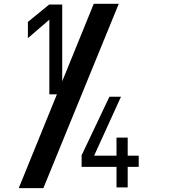

<svg xmlns="http://www.w3.org/2000/svg" viewBox="-20 -977 905 1005"><path d="M78.1 7.8H207L601.6 -957H470.7ZM238.3 -483.4H305.7V-953.1H237.3L126 -862.3V-777.3L238.3 -874ZM472.7 -162.1 613.3 -470.7H552.7L407.2 -164.1V-103.5H589.8V3.9H648.4V-103.5H706.1V-162.1H648.4V-256.8H589.8V-162.1Z"/></svg>

Font: OCR-B
Style: Regular
Weight: 400
Version: 1.1